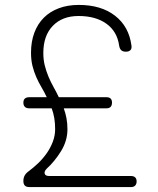

<svg xmlns="http://www.w3.org/2000/svg" viewBox="-20 -760 640 780"><path d="M512 0H100Q87 0 81 -6Q75 -12 75 -25Q75 -37 80 -46.5Q85 -56 96 -64Q115 -78 134.5 -96.5Q154 -115 169.5 -137Q185 -159 194.5 -184Q204 -209 204 -235Q204 -260 200.5 -280.5Q197 -301 190 -320H98Q87 -320 81 -326Q75 -332 75 -343Q75 -354 81 -359.5Q87 -365 98 -365H170Q160 -386 148.5 -405.5Q137 -425 127.5 -446.5Q118 -468 112 -492Q106 -516 106 -546Q106 -591 119.5 -627Q133 -663 158 -688Q183 -713 219 -726.5Q255 -740 300 -740Q391 -740 447.5 -696Q504 -652 514 -575Q516 -563 510 -556.5Q504 -550 491 -550Q479 -550 472.5 -556Q466 -562 464 -575Q456 -632 412.5 -663.5Q369 -695 299 -695Q233 -695 194.5 -655Q156 -615 156 -545Q156 -517 162 -493.5Q168 -470 177 -448.5Q186 -427 197.5 -406.5Q209 -386 219 -365H413Q424 -365 429.5 -359.5Q435 -354 435 -343Q435 -332 429.5 -326Q424 -320 413 -320H239Q246 -301 250 -280Q254 -259 254 -235Q254 -188 228 -146Q202 -104 170 -75Q159 -64 161.5 -54.5Q164 -45 180 -45H512Q523 -45 529 -39.5Q535 -34 535 -23Q535 -12 529 -6Q523 0 512 0Z"/></svg>

Font: Maple Mono NL Thin
Style: Regular
Weight: 250
Monospace: yes
Designer: subframe7536
Version: Version 7.000